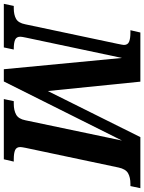

<svg xmlns="http://www.w3.org/2000/svg" viewBox="84 -859 754 1004"><g transform="rotate(90 461.0 -357.0)"><path d="M-10 -52H2Q36 -52 57.5 -64Q79 -76 86 -112L188 -594Q194 -623 194 -628Q194 -648 177.5 -655Q161 -662 129 -662H117L129 -714H386L435 -230L676 -714H943L932 -662H921Q886 -662 864.5 -649.5Q843 -637 835 -600L732 -113Q728 -93 728 -86Q728 -66 744 -59Q760 -52 792 -52H804L792 0H477L488 -52H502Q536 -52 558.5 -64.5Q581 -77 588 -113L694 -618L385 0H321L262 -618L156 -117Q151 -94 151 -86Q151 -66 167 -59Q183 -52 214 -52H218L207 0H-21Z"/></g></svg>

Font: Noto Serif Narrow
Style: Bold Italic
Weight: 700
Width: 4
Italic angle: -12°
Designer: Monotype Design Team
Foundry: Monotype Imaging Inc.
Version: Version 1.001